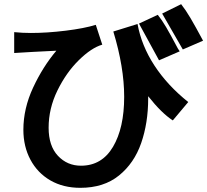

<svg xmlns="http://www.w3.org/2000/svg" viewBox="-20 -859 993 920"><path d="M690 -398V-387Q690 -270 656.5 -173.5Q623 -77 550 -18Q477 41 365 41Q283 41 221.5 5.5Q160 -30 126 -93.5Q92 -157 92 -237Q92 -339 138.5 -439Q185 -539 250 -616Q124 -610 48 -605V-705Q88 -701 128 -701Q206 -701 295 -712Q384 -723 439 -740L470 -645Q418 -630 357.5 -570.5Q297 -511 255 -425Q213 -339 213 -247Q213 -160 257.5 -112.5Q302 -65 368 -65Q468 -65 521.5 -155.5Q575 -246 575 -395Q575 -537 523 -708L639 -744Q658 -640 720 -545Q782 -450 882 -370L808 -282Q754 -317 690 -398ZM757 -794 848 -839Q870 -811 893 -772Q916 -733 953 -664L856 -622ZM646 -746 736 -788Q756 -763 776 -729Q796 -695 832 -627L841 -613L742 -570Z"/></svg>

Font: 카카오 큰글씨 ExtraBold
Style: Regular
Weight: 800
Designer: Park Young-rak; Lee Sang-min; Kim Jung-jin; Min Bon; Park Min-gyu;
Foundry: Kakao Corporation
Version: Version 2.003